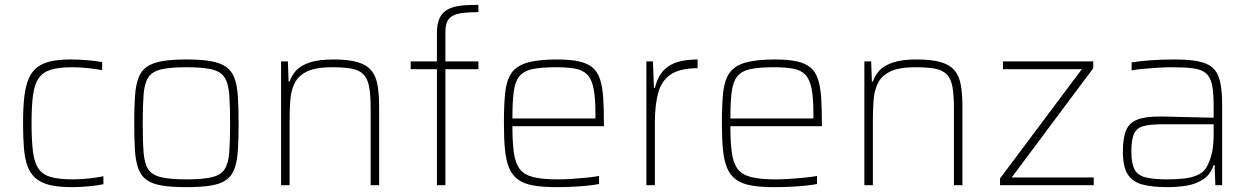

<svg xmlns="http://www.w3.org/2000/svg" viewBox="-20 -763 5155 791"><path d="M276 8Q221 8 184.5 -1Q148 -10 126 -29.5Q104 -49 93 -79.5Q82 -110 78.5 -153.5Q75 -197 75 -254Q75 -318 80 -363Q85 -408 98 -438.5Q111 -469 133.5 -486Q156 -503 189.5 -510.5Q223 -518 271 -518Q304 -518 340.5 -515Q377 -512 401 -507V-474Q375 -479 340.5 -482.5Q306 -486 278 -486Q224 -486 190.5 -476Q157 -466 139.5 -441Q122 -416 116 -371Q110 -326 110 -256Q110 -183 116 -137Q122 -91 140 -66.5Q158 -42 192 -33Q226 -24 281 -24Q313 -24 348.5 -28Q384 -32 406 -37V-4Q383 1 346.5 4.5Q310 8 276 8Z M748 8Q687 8 647.5 1.5Q608 -5 584.5 -21.5Q561 -38 550 -68Q539 -98 536 -143.5Q533 -189 533 -254Q533 -319 536 -365Q539 -411 550 -441Q561 -471 584.5 -487.5Q608 -504 647.5 -511Q687 -518 748 -518Q809 -518 848.5 -511Q888 -504 911.5 -487.5Q935 -471 946 -441Q957 -411 960 -365Q963 -319 963 -254Q963 -189 960 -143.5Q957 -98 946 -68Q935 -38 911.5 -21.5Q888 -5 848.5 1.5Q809 8 748 8ZM748 -24Q816 -24 853 -33Q890 -42 905.5 -66Q921 -90 924.5 -135.5Q928 -181 928 -254Q928 -327 924.5 -373Q921 -419 905.5 -443.5Q890 -468 853 -477Q816 -486 748 -486Q681 -486 643.5 -477Q606 -468 590.5 -443.5Q575 -419 571.5 -373Q568 -327 568 -254Q568 -181 571.5 -135.5Q575 -90 590.5 -66Q606 -42 643.5 -33Q681 -24 748 -24Z M1138 0V-510H1166L1169 -427H1173Q1181 -451 1199 -471.5Q1217 -492 1254 -505Q1291 -518 1355 -518Q1416 -518 1453 -507Q1490 -496 1509.5 -473Q1529 -450 1535.5 -412Q1542 -374 1542 -320V0H1507V-315Q1507 -371 1501 -404.5Q1495 -438 1478 -456Q1461 -474 1429.5 -480Q1398 -486 1348 -486Q1282 -486 1246 -469Q1210 -452 1194.5 -421.5Q1179 -391 1176 -350.5Q1173 -310 1173 -264V0Z M1780 0V-478H1672V-510H1780V-625Q1780 -657 1787 -678Q1794 -699 1808 -712Q1822 -725 1843 -732Q1864 -739 1891 -741Q1918 -743 1951 -743V-713Q1911 -713 1885 -709.5Q1859 -706 1843.5 -697Q1828 -688 1821.5 -672Q1815 -656 1815 -631V-510H1951V-478H1815V0Z M2272 8Q2215 8 2176.5 1Q2138 -6 2114 -23.5Q2090 -41 2077.5 -71Q2065 -101 2060.5 -146Q2056 -191 2056 -254Q2056 -329 2061 -379.5Q2066 -430 2086 -460.5Q2106 -491 2151 -504.5Q2196 -518 2275 -518Q2330 -518 2365.5 -510Q2401 -502 2421.5 -484.5Q2442 -467 2452 -436.5Q2462 -406 2465 -361.5Q2468 -317 2468 -256V-243H2091Q2091 -177 2097 -134Q2103 -91 2121 -67Q2139 -43 2176.5 -33.5Q2214 -24 2277 -24Q2304 -24 2335 -26Q2366 -28 2395.5 -31Q2425 -34 2448 -38V-5Q2429 -1 2399.5 2Q2370 5 2337 6.5Q2304 8 2272 8ZM2433 -255V-296Q2433 -360 2425.5 -398Q2418 -436 2400 -455Q2382 -474 2350.5 -480Q2319 -486 2272 -486Q2211 -486 2174.5 -478.5Q2138 -471 2120 -449Q2102 -427 2096.5 -385.5Q2091 -344 2091 -275H2453Z M2643 0V-510H2670L2674 -401H2678Q2690 -449 2715.5 -474.5Q2741 -500 2776.5 -509Q2812 -518 2854 -518V-482Q2781 -482 2743 -456Q2705 -430 2691.5 -380Q2678 -330 2678 -259V0Z M3170 8Q3113 8 3074.5 1Q3036 -6 3012 -23.5Q2988 -41 2975.5 -71Q2963 -101 2958.5 -146Q2954 -191 2954 -254Q2954 -329 2959 -379.5Q2964 -430 2984 -460.5Q3004 -491 3049 -504.5Q3094 -518 3173 -518Q3228 -518 3263.5 -510Q3299 -502 3319.5 -484.5Q3340 -467 3350 -436.5Q3360 -406 3363 -361.5Q3366 -317 3366 -256V-243H2989Q2989 -177 2995 -134Q3001 -91 3019 -67Q3037 -43 3074.5 -33.5Q3112 -24 3175 -24Q3202 -24 3233 -26Q3264 -28 3293.5 -31Q3323 -34 3346 -38V-5Q3327 -1 3297.5 2Q3268 5 3235 6.5Q3202 8 3170 8ZM3331 -255V-296Q3331 -360 3323.5 -398Q3316 -436 3298 -455Q3280 -474 3248.5 -480Q3217 -486 3170 -486Q3109 -486 3072.5 -478.5Q3036 -471 3018 -449Q3000 -427 2994.5 -385.5Q2989 -344 2989 -275H3351Z M3541 0V-510H3569L3572 -427H3576Q3584 -451 3602 -471.5Q3620 -492 3657 -505Q3694 -518 3758 -518Q3819 -518 3856 -507Q3893 -496 3912.5 -473Q3932 -450 3938.5 -412Q3945 -374 3945 -320V0H3910V-315Q3910 -371 3904 -404.5Q3898 -438 3881 -456Q3864 -474 3832.5 -480Q3801 -486 3751 -486Q3685 -486 3649 -469Q3613 -452 3597.5 -421.5Q3582 -391 3579 -350.5Q3576 -310 3576 -264V0Z M4100 0V-28L4437 -478H4112V-510H4484V-482L4148 -32H4486V0Z M4790 8Q4727 8 4686 -3Q4645 -14 4625.5 -45.5Q4606 -77 4606 -138Q4606 -194 4619 -225.5Q4632 -257 4665 -270Q4698 -283 4757 -283Q4769 -283 4794 -282.5Q4819 -282 4851.5 -281Q4884 -280 4917.5 -279.5Q4951 -279 4980 -278V-324Q4980 -380 4973.5 -412.5Q4967 -445 4948.5 -461Q4930 -477 4895 -481.5Q4860 -486 4804 -486Q4781 -486 4750.5 -484Q4720 -482 4691 -479.5Q4662 -477 4642 -473V-506Q4672 -511 4718 -514.5Q4764 -518 4818 -518Q4867 -518 4901.5 -513Q4936 -508 4958.5 -496Q4981 -484 4993 -462.5Q5005 -441 5010 -408.5Q5015 -376 5015 -330V0H4987L4984 -83H4980Q4966 -42 4934.5 -22.5Q4903 -3 4864.5 2.5Q4826 8 4790 8ZM4789 -24Q4824 -24 4857.5 -27.5Q4891 -31 4917 -43.5Q4943 -56 4956 -84Q4970 -114 4975 -143.5Q4980 -173 4980 -210V-251H4767Q4717 -251 4689.5 -243Q4662 -235 4651.5 -211Q4641 -187 4641 -138Q4641 -92 4653 -67Q4665 -42 4697 -33Q4729 -24 4789 -24Z"/></svg>

Font: Saira Thin
Style: Regular
Weight: 100
Designer: Hector Gatti with collaboration of the Omnibus-Type team
Foundry: Omnibus-Type
Version: Version 1.101